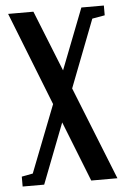

<svg xmlns="http://www.w3.org/2000/svg" viewBox="-52 -488 530 802"><g transform="rotate(-5 212.5 -87.0)"><path d="M10.3 274.9V233.4L57.1 224.6L167 -57.1L12.7 -448.7H118.7L220.7 -193.8L319.8 -448.7H414.1V-407.7L361.3 -398.4L252 -115.2L407.7 274.9H297.9L198.2 22.5L100.6 274.9Z"/></g></svg>

Font: Elstob 8pt SemiBold
Style: Regular
Weight: 600
Designer: Peter S. Baker
Version: Version 1.015